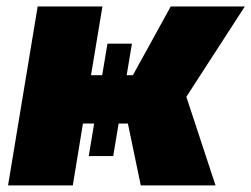

<svg xmlns="http://www.w3.org/2000/svg" viewBox="-20 -562 762 582"><path d="M4.4 0 94.2 -542.5H290.5L255.9 -334H382.8L497.6 -542.5H722.2L544.9 -268.6L633.3 0H406.7L367.7 -187.5H231.4L200.7 0ZM305.7 -429.7H379.9L323.2 -88.9H249Z"/></svg>

Font: Inter 16pt Black
Style: Italic
Weight: 900
Italic angle: -9.3988°
Version: Version 4.001;git-66647c0bb